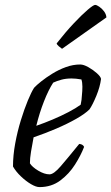

<svg xmlns="http://www.w3.org/2000/svg" viewBox="-20 -763 454 783"><path d="M141 0Q127 0 106.5 -12Q86 -24 65.5 -43.5Q45 -63 33 -84Q33 -129 42 -178Q51 -227 65 -272.5Q79 -318 93.5 -353Q108 -388 119 -405Q128 -415 148 -431Q168 -447 194 -463Q220 -479 249 -489.5Q278 -500 307 -500Q321 -500 340.5 -489Q360 -478 375.5 -464Q391 -450 392 -441Q388 -409 373 -372.5Q358 -336 345 -317Q327 -299 291 -278.5Q255 -258 209.5 -238.5Q164 -219 117 -203Q111 -172 106.5 -144.5Q102 -117 102 -97Q111 -82 136 -67Q161 -52 182 -52Q199 -52 227.5 -85Q256 -118 303 -176Q318 -175 323 -164Q310 -130 286 -92Q262 -54 226 -27Q190 0 141 0ZM128 -250Q160 -261 194.5 -275.5Q229 -290 259.5 -306Q290 -322 309 -336Q311 -345 312.5 -356Q314 -367 314 -374Q316 -392 316 -409.5Q316 -427 312 -439Q301 -441 290.5 -442Q280 -443 272 -443Q249 -443 230.5 -438Q212 -433 197 -426Q178 -397 159.5 -350Q141 -303 128 -250ZM233 -564Q227 -568 219.5 -574.5Q212 -581 211 -586Q248 -633 281 -668Q314 -703 337.5 -723Q361 -743 368 -743Q374 -743 385 -735.5Q396 -728 404.5 -716.5Q413 -705 414 -692Z"/></svg>

Font: Texturina Extralight
Style: Italic
Weight: 200
Italic angle: -11°
Designer: Guillermo Torres Carreño
Foundry: Omnibus-Type
Version: Version 1.002; ttfautohint (v1.8.3)